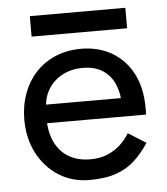

<svg xmlns="http://www.w3.org/2000/svg" viewBox="-47 -648 610 701"><g transform="rotate(-5 257.5 -297.5)"><path d="M96 -210H479L459 -278H96ZM395 -250V-230L479 -210Q480 -216 480 -222Q480 -228 480 -234Q480 -307 453 -359.5Q426 -412 377 -441Q328 -470 263 -470Q204 -470 156.5 -446Q109 -422 79 -379Q49 -336 39 -279Q37 -267 36 -255Q35 -243 35 -230Q35 -161 63.5 -106.5Q92 -52 141.5 -21Q191 10 253 10Q313 10 353 -4.5Q393 -19 421 -45.5Q449 -72 472 -107L407 -148Q392 -123 371 -104.5Q350 -86 323.5 -75.5Q297 -65 263 -65Q218 -65 185 -84Q152 -103 134 -140Q116 -177 116 -230L118 -260Q118 -303 137.5 -334.5Q157 -366 190 -383Q223 -400 263 -400Q308 -400 337.5 -380.5Q367 -361 381 -327Q395 -293 395 -250ZM88 -530H438V-605H88Z"/></g></svg>

Font: Jost* Book
Style: Regular
Weight: 400
Version: Version 3.000